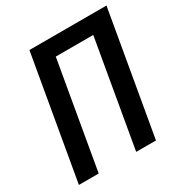

<svg xmlns="http://www.w3.org/2000/svg" viewBox="-166 -837 918 964"><g transform="rotate(-30 293.5 -355.5)"><path d="M461.9 0H347.2L454.1 -616.2H236.8L129.9 0H15.1L138.7 -710.9H585.4Z"/></g></svg>

Font: Roboto Mono Medium
Style: Italic
Weight: 500
Designer: Google
Version: Version 2.000985; 2015; ttfautohint (v1.3)